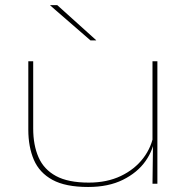

<svg xmlns="http://www.w3.org/2000/svg" viewBox="-20 -714 732 746"><path d="M109 -476V-214.5Q109 -150 129.8 -102.8Q150.5 -55.5 197.8 -30Q245 -4.5 325 -4.5Q395.5 -4.5 449.5 -30.2Q503.5 -56 536.8 -99.8Q570 -143.5 578 -197.5L586 -183H581.5Q577 -133 545.5 -88.2Q514 -43.5 457.8 -15.5Q401.5 12.5 322.5 12.5Q234.5 12.5 183.8 -15.2Q133 -43 111.5 -93.2Q90 -143.5 90 -210V-476ZM591.5 -476V0H572.5L574.5 -160H572.5V-476ZM202.5 -694 353.5 -558V-557H331.5L175.5 -692.5V-694Z"/></svg>

Font: Anek Latin Expanded Thin
Style: Regular
Weight: 250
Width: 7
Designer: Yesha Goshar
Foundry: Ek Type
Version: Version 1.003